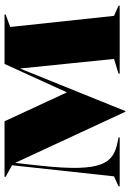

<svg xmlns="http://www.w3.org/2000/svg" viewBox="117 -665 573 847"><g transform="rotate(-90 403.5 -241.5)"><path d="M334 25H337L524 -438H525L567 -25L502 -5V0H802V-5L757 -25L708 -483L763 -503V-508H545L420 -234H419L292 -508H47V-503L98 -475L49 -25L5 -5V0H221V-5L201 -9C107 -28 66 -74 96 -349L108 -460H109Z"/></g></svg>

Font: Nyght Serif Dark
Style: Regular
Weight: 800
Designer: Maksym Kobuzan
Version: Version 0.410;Glyphs 3.1.2 (3151)